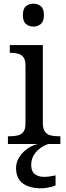

<svg xmlns="http://www.w3.org/2000/svg" viewBox="-20 -780 360 1040"><path d="M23 0V-42H36Q58 -42 76.5 -46.5Q95 -51 106.5 -65.5Q118 -80 118 -109V-426Q118 -456 106.5 -470.5Q95 -485 76.5 -489.5Q58 -494 36 -494H33V-536H212V-114Q212 -83 223 -67.5Q234 -52 253 -47Q272 -42 294 -42H307V0ZM161 -636Q137 -636 120.5 -650Q104 -664 104 -698Q104 -733 120.5 -746.5Q137 -760 161 -760Q184 -760 201 -746.5Q218 -733 218 -698Q218 -664 201 -650Q184 -636 161 -636ZM204 240Q140 240 103.5 213.5Q67 187 67 130Q67 99 84 72Q101 45 127.5 26Q154 7 185 0H242Q221 6 199.5 21.5Q178 37 163.5 60Q149 83 149 115Q149 148 168.5 163Q188 178 218 178Q232 178 247.5 176Q263 174 281 170V224Q271 229 257 232.5Q243 236 229 238Q215 240 204 240Z"/></svg>

Font: Noto Serif Telugu
Style: Regular
Weight: 400
Designer: Jelle Bosma - Monotype Design Team
Foundry: Monotype Imaging Inc.
Version: Version 2.003